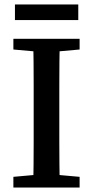

<svg xmlns="http://www.w3.org/2000/svg" viewBox="-20 -841 417 861"><path d="M40 0V-48L174 -60H203L337 -48V0ZM129 0Q130 -51 130.5 -102Q131 -153 131 -205.5Q131 -258 131 -310V-357Q131 -409 131 -460.5Q131 -512 130.5 -564Q130 -616 129 -667H248Q247 -617 246.5 -565Q246 -513 246 -461.5Q246 -410 246 -357V-310Q246 -259 246 -207Q246 -155 246.5 -103.5Q247 -52 248 0ZM40 -619V-667H337V-619L203 -607H174ZM47 -751V-821H331V-751Z"/></svg>

Font: Source Serif 4 18pt Medium
Style: Regular
Weight: 500
Designer: Frank Grießhammer
Foundry: Adobe Systems Incorporated
Version: Version 4.004;hotconv 1.0.116;makeotfexe 2.5.65601